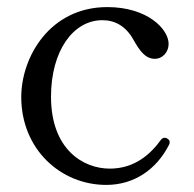

<svg xmlns="http://www.w3.org/2000/svg" viewBox="-20 -509 549 542"><path d="M280 13C361 13 423 -33 457 -100C459 -104 459 -105 459 -108C459 -112 457 -115 452 -118C449 -120 446 -120 444 -120C441 -120 437 -118 434 -114C406 -75 361 -33 290 -33C214 -33 124 -88 124 -236C124 -366 187 -452 269 -452C305 -452 335 -435 356 -398C374 -366 390 -343 417 -343C440 -343 456 -363 456 -385C456 -427 396 -489 283 -489C120 -489 40 -347 40 -235C40 -88 151 13 280 13Z"/></svg>

Font: Shippori Mincho OTF
Style: Regular
Weight: 400
Designer: FONTDASU
Foundry: FONTDASU / Google Inc. / but / Adobe
Version: Version 3.300;hotconv 1.0.109;makeotfexe 2.5.65596